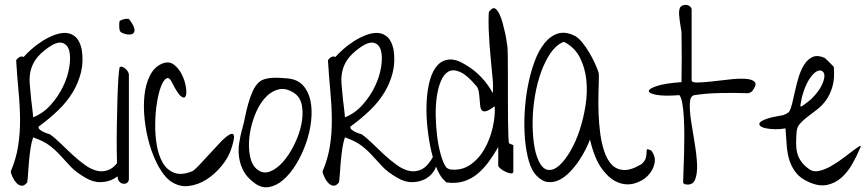

<svg xmlns="http://www.w3.org/2000/svg" viewBox="-20 -763 3596 795"><path d="M335 -26.4Q295.9 -48.8 273.9 -71.8Q252 -94.7 232.4 -116.7Q212.9 -138.7 187.5 -158.7Q162.1 -178.7 117.2 -194.3Q110.4 -174.8 106.4 -148.4Q102.5 -122.1 100.1 -95.2Q97.7 -68.4 96.2 -44.4Q94.7 -20.5 92.8 -7.8Q80.1 7.8 68.4 5.9Q56.6 3.9 47.4 -6.3Q38.1 -16.6 31.7 -30.8Q25.4 -44.9 24.4 -52.7Q46.9 -105.5 55.2 -159.2Q63.5 -212.9 63 -269.5Q62.5 -326.2 56.6 -386.7Q50.8 -447.3 46.9 -513.7Q51.8 -521.5 60.1 -526.4Q68.4 -531.2 78.1 -527.3Q90.8 -542 111.3 -560.1Q131.8 -578.1 155.8 -593.3Q179.7 -608.4 205.6 -618.2Q231.4 -627.9 253.9 -626.5Q276.4 -625 293.5 -609.4Q310.5 -593.8 318.4 -558.6Q326.2 -507.8 315.4 -463.9Q304.7 -419.9 280.8 -380.4Q256.8 -340.8 220.7 -306.2Q184.6 -271.5 140.6 -239.3Q137.7 -233.4 143.1 -228Q148.4 -222.7 156.7 -218.3Q165 -213.9 173.8 -210.9Q182.6 -208 186.5 -207Q206.1 -193.4 229.5 -170.4Q252.9 -147.5 278.8 -123.5Q304.7 -99.6 331.5 -80.1Q358.4 -60.5 384.8 -55.2Q411.1 -49.8 436 -62.5Q460.9 -75.2 483.4 -116.2H499Q502.9 -86.9 489.7 -62Q476.6 -37.1 452.6 -23.4Q428.7 -9.8 397.5 -8.8Q366.2 -7.8 335 -26.4ZM109.4 -347.7Q110.4 -343.8 111.3 -333.5Q112.3 -323.2 113.8 -312Q115.2 -300.8 116.2 -291Q117.2 -281.2 117.2 -277.3Q159.2 -293.9 190.4 -329.1Q221.7 -364.3 241.2 -404.8Q260.7 -445.3 267.1 -485.8Q273.4 -526.4 266.6 -552.7Q259.8 -579.1 237.8 -585.4Q215.8 -591.8 178.7 -565.4Q143.6 -540 127.4 -516.1Q111.3 -492.2 106 -466.3Q100.6 -440.4 103.5 -411.6Q106.4 -382.8 109.4 -347.7Z M467.8 -23.4Q465.8 -29.3 464.8 -63Q463.9 -96.7 463.4 -144.5Q462.9 -192.4 463.9 -248.5Q464.8 -304.7 466.3 -354Q467.8 -403.3 470.2 -439.5Q472.7 -475.6 475.6 -485.4Q481.4 -488.3 488.3 -485.4Q495.1 -482.4 500.5 -477.5Q505.9 -472.7 509.8 -465.8Q513.7 -459 513.7 -454.1V-23.4Q513.7 -12.7 507.8 -7.3Q502 -2 493.7 -2Q485.4 -2 478 -7.3Q470.7 -12.7 467.8 -23.4ZM475.6 -637.7Q474.6 -640.6 474.1 -646Q473.6 -651.4 473.6 -657.7Q473.6 -664.1 474.1 -669.4Q474.6 -674.8 475.6 -676.8Q483.4 -680.7 493.2 -683.6Q502.9 -686.5 513.7 -684.6Q530.3 -663.1 534.7 -649.9Q539.1 -636.7 535.2 -629.4Q531.2 -622.1 522 -620.6Q512.7 -619.1 502.9 -621.1Q493.2 -623 484.9 -627.4Q476.6 -631.8 475.6 -637.7Z M683.6 -14.6Q658.2 -34.2 636.2 -74.2Q614.3 -114.3 599.6 -163.6Q585 -212.9 579.1 -266.6Q573.2 -320.3 578.1 -367.7Q583 -415 601.1 -450.7Q619.1 -486.3 652.3 -500Q679.7 -510.7 699.7 -495.6Q719.7 -480.5 732.4 -455.6Q745.1 -430.7 749.5 -404.3Q753.9 -377.9 749 -365.7Q744.1 -353.5 730 -363.8Q715.8 -374 691.4 -422.9Q680.7 -445.3 668.5 -438Q656.2 -430.7 646 -403.3Q635.7 -376 629.4 -334.5Q623 -293 622.6 -248Q622.1 -203.1 629.4 -160.6Q636.7 -118.2 654.3 -88.4Q671.9 -58.6 701.7 -47.4Q731.4 -36.1 775.4 -53.7Q784.2 -57.6 803.7 -78.1Q823.2 -98.6 846.2 -124Q869.1 -149.4 891.6 -172.9Q914.1 -196.3 929.2 -205.1Q944.3 -213.9 948.2 -202.6Q952.1 -191.4 937.5 -146.5Q926.8 -112.3 898.9 -77.6Q871.1 -43 835.4 -20Q799.8 2.9 759.8 7.3Q719.7 11.7 683.6 -14.6Z M1030.3 -7.8Q1002 -29.3 988.3 -55.2Q974.6 -81.1 970.2 -109.9Q965.8 -138.7 970.2 -169.4Q974.6 -200.2 983.4 -231.4Q989.3 -251 994.6 -278.3Q1000 -305.7 1007.8 -333.5Q1015.6 -361.3 1026.4 -385.3Q1037.1 -409.2 1052.7 -422.9Q1062.5 -431.6 1078.1 -436Q1093.8 -440.4 1110.4 -440.9Q1127 -441.4 1142.6 -440.4Q1158.2 -439.5 1168 -438.5Q1210.9 -435.5 1234.4 -409.7Q1257.8 -383.8 1265.6 -345.7Q1273.4 -307.6 1268.1 -260.7Q1262.7 -213.9 1246.6 -168.5Q1230.5 -123 1206.1 -83Q1181.6 -43 1152.8 -18.1Q1124 6.8 1092.3 11.7Q1060.5 16.6 1030.3 -7.8ZM1044.9 -61.5Q1069.3 -42 1097.7 -52.7Q1126 -63.5 1151.9 -92.8Q1177.7 -122.1 1198.2 -163.6Q1218.8 -205.1 1227.5 -246.6Q1236.3 -288.1 1230.5 -323.7Q1224.6 -359.4 1199.2 -377Q1163.1 -401.4 1130.9 -392.1Q1098.6 -382.8 1074.2 -354Q1049.8 -325.2 1033.7 -282.2Q1017.6 -239.3 1012.7 -196.3Q1007.8 -153.3 1015.1 -116.2Q1022.5 -79.1 1044.9 -61.5Z M1626 -26.4Q1586.9 -48.8 1564.9 -71.8Q1543 -94.7 1523.4 -116.7Q1503.9 -138.7 1478.5 -158.7Q1453.1 -178.7 1408.2 -194.3Q1401.4 -174.8 1397.5 -148.4Q1393.6 -122.1 1391.1 -95.2Q1388.7 -68.4 1387.2 -44.4Q1385.7 -20.5 1383.8 -7.8Q1371.1 7.8 1359.4 5.9Q1347.7 3.9 1338.4 -6.3Q1329.1 -16.6 1322.8 -30.8Q1316.4 -44.9 1315.4 -52.7Q1337.9 -105.5 1346.2 -159.2Q1354.5 -212.9 1354 -269.5Q1353.5 -326.2 1347.7 -386.7Q1341.8 -447.3 1337.9 -513.7Q1342.8 -521.5 1351.1 -526.4Q1359.4 -531.2 1369.1 -527.3Q1381.8 -542 1402.3 -560.1Q1422.9 -578.1 1446.8 -593.3Q1470.7 -608.4 1496.6 -618.2Q1522.5 -627.9 1544.9 -626.5Q1567.4 -625 1584.5 -609.4Q1601.6 -593.8 1609.4 -558.6Q1617.2 -507.8 1606.4 -463.9Q1595.7 -419.9 1571.8 -380.4Q1547.9 -340.8 1511.7 -306.2Q1475.6 -271.5 1431.6 -239.3Q1428.7 -233.4 1434.1 -228Q1439.5 -222.7 1447.8 -218.3Q1456.1 -213.9 1464.8 -210.9Q1473.6 -208 1477.5 -207Q1497.1 -193.4 1520.5 -170.4Q1543.9 -147.5 1569.8 -123.5Q1595.7 -99.6 1622.6 -80.1Q1649.4 -60.5 1675.8 -55.2Q1702.1 -49.8 1727.1 -62.5Q1752 -75.2 1774.4 -116.2H1790Q1793.9 -86.9 1780.8 -62Q1767.6 -37.1 1743.7 -23.4Q1719.7 -9.8 1688.5 -8.8Q1657.2 -7.8 1626 -26.4ZM1400.4 -347.7Q1401.4 -343.8 1402.3 -333.5Q1403.3 -323.2 1404.8 -312Q1406.2 -300.8 1407.2 -291Q1408.2 -281.2 1408.2 -277.3Q1450.2 -293.9 1481.4 -329.1Q1512.7 -364.3 1532.2 -404.8Q1551.8 -445.3 1558.1 -485.8Q1564.5 -526.4 1557.6 -552.7Q1550.8 -579.1 1528.8 -585.4Q1506.8 -591.8 1469.7 -565.4Q1434.6 -540 1418.5 -516.1Q1402.3 -492.2 1397 -466.3Q1391.6 -440.4 1394.5 -411.6Q1397.5 -382.8 1400.4 -347.7Z M1812.5 -23.4Q1795.9 -43.9 1782.7 -80.1Q1769.5 -116.2 1760.7 -161.1Q1752 -206.1 1748 -255.4Q1744.1 -304.7 1747.1 -350.1Q1750 -395.5 1760.7 -433.1Q1771.5 -470.7 1791.5 -492.7Q1811.5 -514.6 1841.3 -516.6Q1871.1 -518.6 1912.1 -492.2Q1946.3 -471.7 1974.1 -441.9Q2002 -412.1 2020.5 -377Q2020.5 -379.9 2021 -387.7Q2021.5 -395.5 2021.5 -403.8Q2021.5 -412.1 2021 -419.9Q2020.5 -427.7 2020.5 -430.7Q2019.5 -437.5 2017.1 -464.8Q2014.6 -492.2 2011.7 -522.9Q2008.8 -553.7 2006.8 -581.1Q2004.9 -608.4 2004.9 -615.2Q2003.9 -626 2003.4 -642.6Q2002.9 -659.2 2002.9 -675.3Q2002.9 -691.4 2003.4 -703.1Q2003.9 -714.8 2004.9 -714.8L2012.7 -722.7Q2022.5 -733.4 2031.7 -726.6Q2041 -719.7 2048.3 -704.1Q2055.7 -688.5 2061.5 -667Q2067.4 -645.5 2071.8 -625Q2076.2 -604.5 2078.1 -588.9Q2080.1 -573.2 2081.1 -569.3Q2082 -561.5 2082.5 -529.3Q2083 -497.1 2083 -453.1Q2083 -409.2 2083 -359.9Q2083 -310.5 2083.5 -268.6Q2084 -226.6 2085 -198.2Q2085.9 -169.9 2088.9 -168.9L2105.5 -162.1V-53.7Q2105.5 -43.9 2095.7 -44.9Q2085.9 -45.9 2074.2 -51.3Q2062.5 -56.6 2052.7 -64.5Q2043 -72.3 2043 -77.1V-154.3Q2025.4 -123 2004.4 -94.2Q1983.4 -65.4 1958 -43.9Q1932.6 -22.5 1900.4 -12.2Q1868.2 -2 1828.1 -7.8Q1826.2 -9.8 1820.3 -15.6Q1814.5 -21.5 1812.5 -23.4ZM1828.1 -69.3Q1829.1 -68.4 1835.4 -64.9Q1841.8 -61.5 1843.8 -61.5Q1891.6 -55.7 1927.7 -81.1Q1963.9 -106.4 1986.8 -147.5Q2009.8 -188.5 2020.5 -236.8Q2031.2 -285.2 2028.3 -323.2Q2004.9 -305.7 1992.7 -302.7Q1980.5 -299.8 1975.1 -306.2Q1969.7 -312.5 1968.3 -325.2Q1966.8 -337.9 1965.8 -353Q1964.8 -368.2 1962.4 -383.3Q1960 -398.4 1951.2 -408.2Q1914.1 -452.1 1885.7 -464.8Q1857.4 -477.5 1837.9 -467.3Q1818.4 -457 1806.2 -428.7Q1793.9 -400.4 1788.6 -362.3Q1783.2 -324.2 1784.2 -280.3Q1785.2 -236.3 1790.5 -195.3Q1795.9 -154.3 1805.7 -120.6Q1815.4 -86.9 1828.1 -69.3Z M2201.2 -36.1Q2181.6 -55.7 2169.9 -95.7Q2158.2 -135.7 2153.8 -186.5Q2149.4 -237.3 2152.3 -294.4Q2155.3 -351.6 2165.5 -405.8Q2175.8 -460 2192.9 -506.8Q2210 -553.7 2234.9 -584.5Q2259.8 -615.2 2291.5 -624.5Q2323.2 -633.8 2362.3 -613.3Q2376 -605.5 2391.1 -586.9Q2406.2 -568.4 2419.9 -545.4Q2433.6 -522.5 2443.8 -499.5Q2454.1 -476.6 2459 -460.9Q2460 -456.1 2459.5 -431.2Q2459 -406.2 2458 -371.1Q2457 -335.9 2458.5 -293.5Q2460 -251 2465.3 -210.4Q2470.7 -169.9 2482.4 -135.3Q2494.1 -100.6 2513.7 -80.6Q2533.2 -60.5 2563 -59.1Q2592.8 -57.6 2635.7 -83Q2651.4 -96.7 2654.3 -109.9Q2657.2 -123 2657.2 -132.3Q2657.2 -141.6 2659.2 -144.5Q2661.1 -147.5 2676.8 -139.6Q2696.3 -114.3 2689.9 -85.4Q2683.6 -56.6 2661.6 -34.7Q2639.6 -12.7 2606.4 -3.4Q2573.2 5.9 2538.6 -7.8Q2503.9 -21.5 2472.7 -63.5Q2441.4 -105.5 2422.9 -185.5Q2417 -168.9 2404.8 -144.5Q2392.6 -120.1 2376 -95.7Q2359.4 -71.3 2338.4 -49.8Q2317.4 -28.3 2294.9 -17.6Q2272.5 -6.8 2248.5 -9.3Q2224.6 -11.7 2201.2 -36.1ZM2210 -97.7Q2226.6 -62.5 2249 -59.6Q2271.5 -56.6 2294.9 -77.1Q2318.4 -97.7 2341.3 -136.7Q2364.3 -175.8 2380.4 -225.1Q2396.5 -274.4 2404.8 -328.6Q2413.1 -382.8 2407.7 -432.6Q2402.3 -482.4 2381.8 -523.4Q2361.3 -564.5 2319.3 -587.9Q2318.4 -588.9 2315.9 -588.9Q2313.5 -588.9 2311.5 -588.9Q2281.2 -575.2 2258.8 -542Q2236.3 -508.8 2220.2 -463.9Q2204.1 -418.9 2195.3 -367.2Q2186.5 -315.4 2185.5 -265.6Q2184.6 -215.8 2190.4 -171.4Q2196.3 -127 2210 -97.7Z M2808.6 -7.8Q2808.6 -26.4 2810.1 -57.6Q2811.5 -88.9 2812.5 -126Q2813.5 -163.1 2813.5 -202.1Q2813.5 -241.2 2811.5 -275.4Q2809.6 -309.6 2805.2 -335Q2800.8 -360.4 2793 -369.1Q2731.4 -364.3 2699.2 -370.1Q2667 -376 2666.5 -385.7Q2666 -395.5 2699.2 -406.7Q2732.4 -418 2801.8 -422.9Q2801.8 -434.6 2802.2 -464.4Q2802.7 -494.1 2802.7 -527.3Q2802.7 -560.5 2802.2 -589.8Q2801.8 -619.1 2801.8 -630.9Q2800.8 -637.7 2798.8 -649.4Q2796.9 -661.1 2794.9 -674.3Q2793 -687.5 2792 -700.7Q2791 -713.9 2793 -722.7Q2794.9 -734.4 2803.2 -738.8Q2811.5 -743.2 2820.3 -742.7Q2829.1 -742.2 2836.4 -736.8Q2843.8 -731.4 2843.8 -722.7V-430.7Q2843.8 -420.9 2868.2 -421.4Q2892.6 -421.9 2927.7 -425.8Q2962.9 -429.7 3001.5 -434.1Q3040 -438.5 3067.9 -436.5Q3095.7 -434.6 3105.5 -423.3Q3115.2 -412.1 3093.8 -384.8Q3091.8 -382.8 3085.9 -379.9Q3080.1 -377 3078.1 -377Q3025.4 -378.9 2966.8 -377.9Q2908.2 -377 2855.5 -369.1Q2837.9 -366.2 2836.4 -336.4Q2835 -306.6 2841.3 -263.7Q2847.7 -220.7 2856 -172.4Q2864.3 -124 2866.2 -84Q2868.2 -43.9 2857.9 -19Q2847.7 5.9 2816.4 0Q2814.5 0 2811.5 -2.9Q2808.6 -5.9 2808.6 -7.8Z M3332 -7.8Q3294.9 -23.4 3275.9 -47.9Q3256.8 -72.3 3248 -101.6Q3239.3 -130.9 3237.3 -164.1Q3235.4 -197.3 3232.4 -231.4Q3210 -227.5 3188.5 -228Q3167 -228.5 3150.9 -231.9Q3134.8 -235.4 3127.9 -241.7Q3121.1 -248 3126.5 -255.4Q3131.8 -262.7 3153.3 -270.5Q3174.8 -278.3 3216.8 -285.2Q3222.7 -285.2 3233.9 -291Q3245.1 -296.9 3247.1 -299.8Q3253.9 -309.6 3259.8 -333.5Q3265.6 -357.4 3272 -386.7Q3278.3 -416 3287.6 -445.8Q3296.9 -475.6 3311 -497.1Q3325.2 -518.6 3345.2 -527.3Q3365.2 -536.1 3394.5 -523.4Q3397.5 -521.5 3402.8 -516.1Q3408.2 -510.7 3414.1 -504.9Q3419.9 -499 3425.3 -493.7Q3430.7 -488.3 3432.6 -485.4Q3436.5 -437.5 3426.8 -404.3Q3417 -371.1 3400.4 -348.1Q3383.8 -325.2 3363.3 -309.6Q3342.8 -293.9 3324.2 -279.8Q3305.7 -265.6 3292.5 -251Q3279.3 -236.3 3278.3 -214.8Q3276.4 -189.5 3276.4 -168.5Q3276.4 -147.5 3281.2 -128.9Q3286.1 -110.4 3297.9 -93.8Q3309.6 -77.1 3332 -61.5Q3348.6 -49.8 3373 -55.7Q3397.5 -61.5 3422.9 -76.2Q3448.2 -90.8 3472.7 -109.4Q3497.1 -127.9 3514.6 -141.1Q3532.2 -154.3 3540 -158.2Q3547.9 -162.1 3540 -146.5Q3526.4 -114.3 3507.8 -82Q3489.3 -49.8 3463.9 -27.3Q3438.5 -4.9 3405.8 2.4Q3373 9.8 3332 -7.8ZM3300.8 -362.3Q3299.8 -357.4 3296.9 -342.8Q3293.9 -328.1 3293.9 -323.2Q3294.9 -322.3 3297.4 -322.3Q3299.8 -322.3 3300.8 -323.2Q3303.7 -325.2 3309.6 -329.6Q3315.4 -334 3321.3 -338.4Q3327.1 -342.8 3332.5 -347.2Q3337.9 -351.6 3339.8 -353.5Q3369.1 -382.8 3381.3 -407.7Q3393.6 -432.6 3393.6 -448.2Q3393.6 -463.9 3383.3 -469.2Q3373 -474.6 3358.9 -465.8Q3344.7 -457 3329.1 -432.1Q3313.5 -407.2 3300.8 -362.3Z"/></svg>

Font: Give You Glory
Style: Regular
Weight: 400
Designer: Kimberly Geswein
Foundry: Kimberly Geswein
Version: Version 1.002